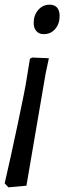

<svg xmlns="http://www.w3.org/2000/svg" viewBox="-31 -523 325 821"><path d="M178 -274 164 -208 82 271 5 278 -11 261Q12 162 44.5 9Q77 -144 83 -186L97 -272L107 -277ZM224 -455Q224 -421 205 -399Q186 -377 156 -377Q136 -377 124.5 -390Q113 -403 113 -425Q113 -458 132.5 -480.5Q152 -503 181 -503Q202 -503 213 -490.5Q224 -478 224 -455Z"/></svg>

Font: Andada Pro
Style: Italic
Weight: 400
Italic angle: -7°
Designer: Carolina Giovagnoli
Foundry: Huerta Tipografica
Version: Version 3.005; ttfautohint (v1.8.4)